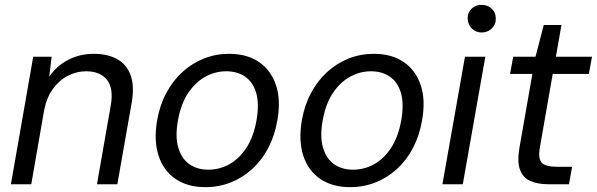

<svg xmlns="http://www.w3.org/2000/svg" viewBox="-20 -760 2462 792"><path d="M25 0 117 -526H193L183 -443Q213 -488 261 -513Q309 -538 366 -538Q424 -538 463.5 -516Q503 -494 519 -449Q535 -404 523 -335L464 0H380L437 -326Q449 -396 421 -431Q393 -466 335 -466Q296 -466 260 -447.5Q224 -429 198 -393Q172 -357 162 -305L109 0Z M827 12Q754 12 704 -22Q654 -56 634 -118Q614 -180 628 -263Q639 -326 666 -376.5Q693 -427 732.5 -463Q772 -499 821 -518.5Q870 -538 925 -538Q999 -538 1048.5 -504Q1098 -470 1118.5 -408.5Q1139 -347 1124 -263Q1113 -200 1086.5 -149.5Q1060 -99 1020.5 -63Q981 -27 932 -7.5Q883 12 827 12ZM839 -60Q885 -60 926 -82.5Q967 -105 996.5 -150.5Q1026 -196 1038 -263Q1050 -331 1037 -376Q1024 -421 991.5 -443.5Q959 -466 913 -466Q868 -466 827 -443.5Q786 -421 756 -376Q726 -331 714 -263Q702 -196 715.5 -150.5Q729 -105 761.5 -82.5Q794 -60 839 -60Z M1424 12Q1351 12 1301 -22Q1251 -56 1231 -118Q1211 -180 1225 -263Q1236 -326 1263 -376.5Q1290 -427 1329.5 -463Q1369 -499 1418 -518.5Q1467 -538 1522 -538Q1596 -538 1645.5 -504Q1695 -470 1715.5 -408.5Q1736 -347 1721 -263Q1710 -200 1683.5 -149.5Q1657 -99 1617.5 -63Q1578 -27 1529 -7.5Q1480 12 1424 12ZM1436 -60Q1482 -60 1523 -82.5Q1564 -105 1593.5 -150.5Q1623 -196 1635 -263Q1647 -331 1634 -376Q1621 -421 1588.5 -443.5Q1556 -466 1510 -466Q1465 -466 1424 -443.5Q1383 -421 1353 -376Q1323 -331 1311 -263Q1299 -196 1312.5 -150.5Q1326 -105 1358.5 -82.5Q1391 -60 1436 -60Z M1805 0 1898 -526H1982L1889 0ZM1967 -626Q1942 -626 1926 -642.5Q1910 -659 1909 -684Q1909 -709 1925.5 -724.5Q1942 -740 1967 -740Q1991 -740 2008 -724.5Q2025 -709 2025 -684Q2026 -659 2008.5 -642.5Q1991 -626 1967 -626Z M2242 0Q2197 0 2166.5 -14Q2136 -28 2124.5 -61.5Q2113 -95 2123 -152L2176 -455H2084L2097 -526H2189L2223 -657H2296L2273 -526H2422L2409 -455H2260L2207 -152Q2199 -105 2215 -88.5Q2231 -72 2279 -72H2340L2327 0Z"/></svg>

Font: DM Sans 9pt
Style: Italic
Weight: 400
Italic angle: -10°
Designer: Colophon Foundry, Jonny Pinhorn
Foundry: Colophon Foundry
Version: Version 4.004